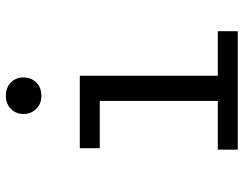

<svg xmlns="http://www.w3.org/2000/svg" viewBox="-106 -706 813 640"><g transform="rotate(-90 300.0 -386.5)"><path d="M367 -526.5V-66.5H515.5V0H120.5V-66.5H283V-460H125.5V-526.5ZM300 -773Q328 -773 344.8 -756Q361.5 -739 361.5 -714.5Q361.5 -689 344.8 -671.8Q328 -654.5 300 -654.5Q273.5 -654.5 256.5 -671.8Q239.5 -689 239.5 -714.5Q239.5 -739 256.5 -756Q273.5 -773 300 -773Z"/></g></svg>

Font: Fira Code Light
Style: Regular
Weight: 400
Monospace: yes
Version: Version 5.002